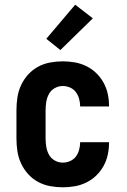

<svg xmlns="http://www.w3.org/2000/svg" viewBox="-20 -789 540 817"><path d="M247 8Q220 8 193 3Q166 -2 142 -15Q118 -28 99.5 -48.5Q81 -69 69.5 -94Q58 -119 54 -146Q50 -173 50 -200V-320Q50 -347 54 -374Q58 -401 69.5 -426Q81 -451 99.5 -471.5Q118 -492 142 -505Q166 -518 193 -523Q220 -528 247 -528Q273 -528 298.5 -523.5Q324 -519 347.5 -507.5Q371 -496 389.5 -478Q408 -460 420.5 -437.5Q433 -415 438.5 -389.5Q444 -364 444 -338V-336H321V-337Q321 -353 316.5 -369Q312 -385 302.5 -397.5Q293 -410 278 -416.5Q263 -423 247 -423Q229 -423 213 -414Q197 -405 188.5 -389.5Q180 -374 177 -356Q174 -338 174 -320V-200Q174 -182 177 -164Q180 -146 188.5 -130.5Q197 -115 213 -106Q229 -97 247 -97Q263 -97 278 -103.5Q293 -110 302.5 -122.5Q312 -135 316.5 -151Q321 -167 321 -183V-184H444V-182Q444 -156 438.5 -130.5Q433 -105 420.5 -82.5Q408 -60 389.5 -42Q371 -24 347.5 -12.5Q324 -1 298.5 3.5Q273 8 247 8ZM237 -576 177 -624 300 -769 375 -711Z"/></svg>

Font: Iosevka Curly Extrabold
Style: Regular
Weight: 800
Monospace: yes
Designer: Belleve Invis
Foundry: Belleve Invis
Version: Version 22.1.2; ttfautohint (v1.8.4)